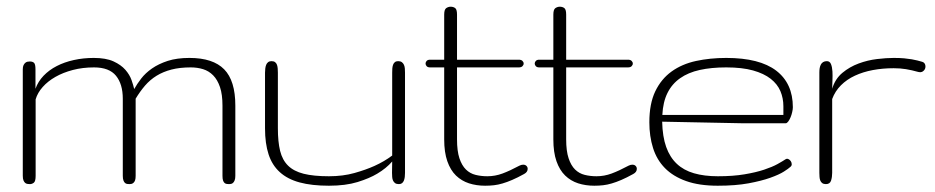

<svg xmlns="http://www.w3.org/2000/svg" viewBox="-20 -560 2845 584"><path d="M656.7 -238.8Q656.7 -272.5 649.2 -294.9Q641.6 -317.4 628.4 -330.8Q615.2 -344.2 597.7 -349.6Q580.1 -355 560.1 -355Q526.9 -355 501.5 -348.4Q476.1 -341.8 456.3 -329.6Q436.5 -317.4 421.1 -299.6Q405.8 -281.7 392.6 -259.8V-25.4Q392.6 -16.6 390.9 -11.7Q389.2 -6.8 386.2 -4.2Q383.3 -1.5 380.1 -0.7Q377 0 374 0Q370.6 0 366.9 -0.5Q363.3 -1 360.4 -3.4Q357.4 -5.9 355.5 -11Q353.5 -16.1 353.5 -25.4V-259.8Q353.5 -304.2 332.8 -329.6Q312 -355 266.1 -355Q231.4 -355 201.7 -347.2Q171.9 -339.4 148.7 -326.2Q125.5 -313 109.9 -295.4Q94.2 -277.8 88.4 -257.8V-25.4Q88.4 -8.3 82.8 -4.2Q77.1 0 71.3 0Q67.9 0 64 -0.5Q60.1 -1 56.9 -3.4Q53.7 -5.9 51.5 -11Q49.3 -16.1 49.3 -25.4V-349.1Q49.3 -356.9 51.5 -361.6Q53.7 -366.2 56.9 -368.9Q60.1 -371.6 63.7 -372.3Q67.4 -373 70.8 -373Q79.1 -373 83.5 -368.9Q87.9 -364.7 87.9 -349.1V-290Q95.7 -312 112.5 -329.6Q129.4 -347.2 152.6 -359.1Q175.8 -371.1 204.6 -377.4Q233.4 -383.8 265.1 -383.8Q302.2 -383.8 325.2 -373.3Q348.1 -362.8 361.3 -347.7Q374.5 -332.5 380.1 -316.4Q385.7 -300.3 388.2 -289.1Q396.5 -304.2 409.4 -321Q422.4 -337.9 442.4 -351.8Q462.4 -365.7 490.2 -374.8Q518.1 -383.8 556.2 -383.8Q627.9 -383.8 661.9 -349.1Q695.8 -314.5 695.8 -238.8V-25.4Q695.8 -16.6 693.8 -11.7Q691.9 -6.8 689.2 -4.2Q686.5 -1.5 683.1 -0.7Q679.7 0 676.8 0Q673.3 0 669.7 -0.5Q666 -1 663.1 -3.4Q660.2 -5.9 658.4 -11Q656.7 -16.1 656.7 -25.4Z M1172.9 -68.8Q1154.8 -47.9 1127.4 -31.7Q1104 -17.6 1067.6 -6.3Q1031.2 4.9 980.5 4.9Q928.2 4.9 891.4 -5.1Q854.5 -15.1 831.1 -36.4Q807.6 -57.6 796.9 -90.6Q786.1 -123.5 786.1 -169.9V-338.9Q786.1 -345.2 786.9 -351.6Q787.6 -357.9 789.6 -362.8Q791.5 -367.7 795.4 -370.8Q799.3 -374 805.7 -374Q813 -374 816.9 -370.8Q820.8 -367.7 822.5 -362.8Q824.2 -357.9 824.7 -351.6Q825.2 -345.2 825.2 -338.9V-169.9Q825.2 -128.9 832 -101.1Q838.9 -73.2 856.2 -56.2Q873.5 -39.1 903.6 -31.5Q933.6 -23.9 980.5 -23.9Q1022.9 -23.9 1057.9 -33.7Q1092.8 -43.5 1118.7 -55.2Q1148.9 -68.8 1172.9 -86.9V-338.9Q1172.9 -345.2 1173.3 -351.6Q1173.8 -357.9 1175.5 -362.8Q1177.2 -367.7 1180.9 -370.8Q1184.6 -374 1190.9 -374Q1198.2 -374 1202.4 -370.8Q1206.5 -367.7 1208.7 -362.8Q1210.9 -357.9 1211.4 -351.6Q1211.9 -345.2 1211.9 -338.9V-34.2Q1211.9 -27.8 1211.2 -21.7Q1210.4 -15.6 1208.5 -10.7Q1206.5 -5.9 1202.9 -2.9Q1199.2 0 1193.4 0Q1186 0 1181.9 -2.9Q1177.7 -5.9 1175.5 -10.7Q1173.3 -15.6 1172.9 -21.7Q1172.4 -27.8 1172.4 -34.2Z M1558.1 -378.4Q1565.4 -378.4 1569.1 -374.8Q1572.8 -371.1 1572.8 -366.7Q1572.8 -362.3 1569.1 -358.6Q1565.4 -355 1558.1 -355H1370.1V-136.2Q1370.1 -100.6 1377.4 -78.6Q1384.8 -56.6 1397.2 -44.4Q1409.7 -32.2 1426.5 -28.1Q1443.4 -23.9 1462.4 -23.9Q1485.8 -23.9 1508.3 -32.2Q1530.8 -40.5 1560.1 -56.2Q1565.9 -59.1 1571.3 -59.1Q1577.6 -59.1 1581.3 -55.4Q1585 -51.8 1585 -46.4Q1585 -36.6 1574.2 -30.8Q1553.7 -19.5 1537.8 -12.7Q1522 -5.9 1508.5 -2Q1495.1 2 1482.7 3.4Q1470.2 4.9 1455.6 4.9Q1429.2 4.9 1406.5 -2.4Q1383.8 -9.8 1366.9 -26.1Q1350.1 -42.5 1340.6 -69.6Q1331.1 -96.7 1331.1 -136.2V-355H1288.1Q1281.2 -355 1277.8 -358.6Q1274.4 -362.3 1274.4 -366.7Q1274.4 -371.1 1277.8 -374.8Q1281.2 -378.4 1288.1 -378.4H1331.1V-515.6Q1331.1 -531.2 1337.4 -535.4Q1343.8 -539.6 1350.6 -539.6Q1358.9 -539.6 1364.5 -535.4Q1370.1 -531.2 1370.1 -515.6V-378.4Z M1890.1 -378.4Q1897.5 -378.4 1901.1 -374.8Q1904.8 -371.1 1904.8 -366.7Q1904.8 -362.3 1901.1 -358.6Q1897.5 -355 1890.1 -355H1702.1V-136.2Q1702.1 -100.6 1709.5 -78.6Q1716.8 -56.6 1729.2 -44.4Q1741.7 -32.2 1758.5 -28.1Q1775.4 -23.9 1794.4 -23.9Q1817.9 -23.9 1840.3 -32.2Q1862.8 -40.5 1892.1 -56.2Q1897.9 -59.1 1903.3 -59.1Q1909.7 -59.1 1913.3 -55.4Q1917 -51.8 1917 -46.4Q1917 -36.6 1906.2 -30.8Q1885.7 -19.5 1869.9 -12.7Q1854 -5.9 1840.6 -2Q1827.1 2 1814.7 3.4Q1802.2 4.9 1787.6 4.9Q1761.2 4.9 1738.5 -2.4Q1715.8 -9.8 1699 -26.1Q1682.1 -42.5 1672.6 -69.6Q1663.1 -96.7 1663.1 -136.2V-355H1620.1Q1613.3 -355 1609.9 -358.6Q1606.4 -362.3 1606.4 -366.7Q1606.4 -371.1 1609.9 -374.8Q1613.3 -378.4 1620.1 -378.4H1663.1V-515.6Q1663.1 -531.2 1669.4 -535.4Q1675.8 -539.6 1682.6 -539.6Q1690.9 -539.6 1696.5 -535.4Q1702.1 -531.2 1702.1 -515.6V-378.4Z M2163.6 -23.9Q2210 -23.9 2244.6 -29.8Q2279.3 -35.6 2304.2 -43.9Q2329.1 -52.2 2345 -61Q2360.8 -69.8 2369.6 -75.7Q2373.5 -78.1 2377.9 -76.2Q2382.3 -74.2 2385.3 -69.8Q2388.2 -65.4 2388.2 -60.3Q2388.2 -55.2 2383.3 -51.8Q2378.9 -47.4 2364.3 -38.1Q2349.6 -28.8 2323 -19.3Q2296.4 -9.8 2256.8 -2.4Q2217.3 4.9 2163.1 4.9Q2106.4 4.9 2066.9 -9.3Q2027.3 -23.4 2002.4 -48.8Q1977.5 -74.2 1966.3 -109.9Q1955.1 -145.5 1955.1 -188Q1955.1 -244.6 1973.1 -282.2Q1991.2 -319.8 2022.7 -342.5Q2054.2 -365.2 2096.9 -374.5Q2139.6 -383.8 2189 -383.8Q2290.5 -383.8 2341.1 -345Q2391.6 -306.2 2391.6 -233.9Q2391.6 -227.5 2389.6 -219Q2387.7 -210.4 2384.5 -202.9Q2381.3 -195.3 2377.4 -190.2Q2373.5 -185.1 2370.1 -185.1H2236.3L1994.1 -189.9Q1995.1 -144.5 2006.3 -113Q2017.6 -81.5 2038.6 -61.8Q2059.6 -42 2090.8 -33Q2122.1 -23.9 2163.6 -23.9ZM2189 -355Q2143.6 -355 2108.4 -347.2Q2073.2 -339.4 2048.6 -322Q2023.9 -304.7 2010.3 -277.3Q1996.6 -250 1994.6 -210.4H2362.8V-236.8Q2362.8 -261.2 2353.8 -282.7Q2344.7 -304.2 2324.2 -320.3Q2303.7 -336.4 2270.5 -345.7Q2237.3 -355 2189 -355Z M2784.7 -372.1Q2791.5 -370.1 2793.7 -364.3Q2795.9 -358.4 2794.2 -352.5Q2792.5 -346.7 2786.9 -342.8Q2781.2 -338.9 2772.5 -341.3Q2753.4 -346.7 2735.8 -349.6Q2718.3 -352.5 2698.2 -352.5Q2665 -352.5 2635 -346.9Q2605 -341.3 2580.3 -329.8Q2555.7 -318.4 2537.8 -300.5Q2520 -282.7 2511.2 -258.8V-34.2Q2511.2 -21.5 2507.8 -10.7Q2504.4 0 2492.2 0Q2485.4 0 2481.2 -2.9Q2477.1 -5.9 2475.1 -10.7Q2473.1 -15.6 2472.7 -21.7Q2472.2 -27.8 2472.2 -34.2V-339.8Q2472.2 -346.2 2473.1 -352.3Q2474.1 -358.4 2476.6 -363.3Q2479 -368.2 2483.6 -371.1Q2488.3 -374 2495.1 -374Q2503.9 -374 2507.6 -365Q2511.2 -356 2512 -342.8Q2512.7 -329.6 2512 -315.2Q2511.2 -300.8 2511.2 -290Q2520 -319.8 2542.2 -338.4Q2564.5 -356.9 2591.8 -366.9Q2619.1 -377 2647.7 -380.4Q2676.3 -383.8 2698.2 -383.8Q2716.8 -383.8 2730.2 -382.6Q2743.7 -381.3 2753.4 -379.6Q2763.2 -377.9 2770.5 -376Q2777.8 -374 2784.7 -372.1Z"/></svg>

Font: Gruppo
Style: Regular
Weight: 400
Foundry: Vernon Adams
Version: Version 1.000